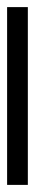

<svg xmlns="http://www.w3.org/2000/svg" viewBox="201 -241 98 540"><g transform="rotate(-90 250.0 29.0)"><path d="M0 0H500V58.3H0Z"/></g></svg>

Font: Boon
Style: Regular
Weight: 400
Designer: Sungsit Sawaiwan
Foundry: FontUni
Version: Version 3.0